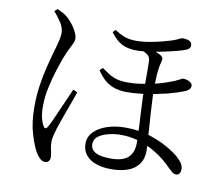

<svg xmlns="http://www.w3.org/2000/svg" viewBox="-86 -870 1171 1016"><g transform="rotate(10 500.0 -362.0)"><path d="M465 -711Q495 -691 520.5 -682Q546 -673 580 -673Q616 -673 655 -680Q694 -687 725 -695.5Q756 -704 769 -708Q794 -717 805 -723Q816 -729 824 -729Q837 -729 848 -726Q859 -723 865.5 -717Q872 -711 872 -700Q873 -691 868 -684.5Q863 -678 854 -674Q838 -667 806 -658.5Q774 -650 735 -642Q714 -637 693 -634Q698 -632 702 -630Q714 -626 724 -619Q733 -613 734.5 -605.5Q736 -598 732 -584Q724 -557 721 -519Q720 -495 719 -467Q744 -473 766 -480Q799 -491 821 -500Q841 -509 849.5 -514Q858 -519 861 -519Q867 -519 876 -517.5Q885 -516 893 -512Q901 -508 906.5 -502.5Q912 -497 912 -488Q912 -479 904.5 -470Q897 -461 878 -454Q843 -440 793 -427Q755 -418 719 -411Q720 -382 722 -350Q724 -303 728 -256Q730 -223 732 -194Q734 -193 736 -193Q794 -174 836 -150Q878 -126 900 -106Q918 -90 927 -75.5Q936 -61 936 -43Q936 -31 930 -22Q924 -13 912 -13Q901 -13 891.5 -20.5Q882 -28 871 -39Q826 -85 779 -113Q757 -126 736 -136Q737 -120 737 -109Q737 -66 716.5 -37.5Q696 -9 658.5 5Q621 19 569 19Q524 19 488.5 7Q453 -5 432.5 -30Q412 -55 412 -91Q412 -128 438.5 -155Q465 -182 509 -196.5Q553 -211 607 -211Q644 -211 677 -206Q676 -243 673 -286Q671 -329 669 -370Q669 -387 668 -403Q653 -401 638 -400Q609 -397 579 -397Q545 -397 516.5 -405.5Q488 -414 464 -433.5Q440 -453 418 -486L433 -501Q454 -486 473 -474Q492 -462 516.5 -455Q541 -448 576 -448Q613 -448 644 -453Q657 -455 668 -457Q668 -475 668 -493Q668 -520 668 -543Q668 -566 667 -580Q666 -604 648 -615Q638 -621 630 -625Q609 -623 593 -623Q562 -623 537 -630Q512 -637 491.5 -653.5Q471 -670 451 -697ZM128 -753 144 -766Q158 -760 172 -752.5Q186 -745 199 -734Q213 -722 228 -703Q243 -684 253 -663.5Q263 -643 263 -626Q263 -614 256.5 -601.5Q250 -589 240.5 -569.5Q231 -550 218 -518Q208 -492 193.5 -447Q179 -402 167.5 -349.5Q156 -297 156 -249Q156 -209 162 -184.5Q168 -160 177 -145Q182 -135 188 -134Q194 -133 200 -143Q208 -155 220.5 -183Q233 -211 248 -245Q263 -279 277 -310.5Q291 -342 299 -361L322 -350Q315 -329 304.5 -300Q294 -271 282.5 -240Q271 -209 262 -182.5Q253 -156 248 -141Q241 -118 237 -100Q233 -82 233 -70Q233 -46 238.5 -24.5Q244 -3 244 13Q244 26 237 34Q230 42 217 42Q204 42 192.5 32.5Q181 23 169 4Q150 -27 131 -89.5Q112 -152 112 -236Q112 -298 120.5 -354Q129 -410 140.5 -455Q152 -500 159 -526Q164 -543 170 -564Q176 -585 181 -606Q186 -627 186 -644Q186 -673 167 -701.5Q148 -730 128 -753ZM679 -157Q634 -169 589 -169Q559 -169 526 -161.5Q493 -154 470.5 -138Q448 -122 448 -95Q448 -65 475.5 -50.5Q503 -36 557 -36Q621 -36 650 -62.5Q679 -89 679 -140Q679 -148 679 -157Z"/></g></svg>

Font: Early Summer Mincho
Style: Regular
Weight: 400
Designer: GuiWonder
Version: Version 1.002